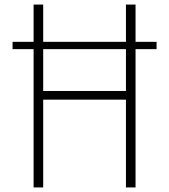

<svg xmlns="http://www.w3.org/2000/svg" viewBox="-20 -820 740 840"><path d="M127 0V-605H35V-637H127V-800H169V-637H531V-800H573V-637H665V-605H573V0H531V-384H169V0ZM169 -422H531V-605H169Z"/></svg>

Font: Martian Mono Thin
Style: Regular
Weight: 100
Monospace: yes
Designer: Roman Shamin
Foundry: Evil Martians
Version: Version 1.000; ttfautohint (v1.8.4.7-5d5b)